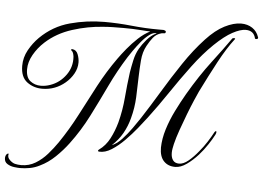

<svg xmlns="http://www.w3.org/2000/svg" viewBox="-100 -804 1382 1008"><g transform="rotate(5 591.5 -300.5)"><path d="M40 128Q29 128 9 125.5Q-11 123 -27 113Q-43 103 -43 83Q-43 72 -37 63Q-32 58 -28.5 57.5Q-25 57 -26 62Q-30 77 -16.5 90.5Q-3 104 11 108Q27 112 45 112Q86 112 120 91.5Q154 71 181.5 39.5Q209 8 231 -24Q282 -99 323 -178.5Q364 -258 406 -337Q448 -416 500 -489Q517 -513 542 -543.5Q567 -574 597 -602Q627 -630 659 -646Q646 -646 637 -647Q628 -648 607 -649Q568 -652 517 -652Q489 -652 462.5 -651.5Q436 -651 413 -649Q331 -644 249.5 -618Q168 -592 110 -539Q76 -508 54 -469Q32 -430 32 -392Q32 -349 55.5 -330.5Q79 -312 111 -312Q136 -312 161 -321Q210 -338 241.5 -381.5Q273 -425 269 -479Q268 -488 265 -497Q262 -506 257 -509Q253 -512 253.5 -515Q254 -518 259 -518Q281 -516 289.5 -493.5Q298 -471 298 -451Q298 -420 282 -391.5Q266 -363 240.5 -341.5Q215 -320 186 -309Q155 -297 120 -297Q74 -297 39.5 -323Q5 -349 5 -408Q5 -452 26.5 -491Q48 -530 79 -561Q146 -627 234.5 -651Q323 -675 415 -675Q487 -675 559 -667.5Q631 -660 702 -660H728Q733 -659 737.5 -656.5Q742 -654 740 -649Q740 -643 733 -643Q719 -643 711 -639Q690 -632 675 -613.5Q660 -595 646 -569Q627 -535 623.5 -489.5Q620 -444 619 -406Q618 -353 615.5 -296Q613 -239 598 -184Q587 -141 565.5 -103Q544 -65 510 -34Q536 -44 562 -72Q588 -100 611.5 -133Q635 -166 650 -189Q693 -255 740.5 -334Q788 -413 840 -490.5Q892 -568 948 -628Q997 -681 1044.5 -705Q1092 -729 1131 -729Q1165 -729 1190 -712.5Q1215 -696 1225 -666Q1225 -665 1225.5 -664.5Q1226 -664 1226 -663Q1226 -656 1219 -655Q1212 -654 1210 -657Q1201 -698 1158 -698Q1130 -698 1089 -676Q1048 -654 996 -604Q942 -552 889 -481Q836 -410 785.5 -335Q735 -260 685 -194Q667 -170 639.5 -136Q612 -102 579 -68.5Q546 -35 512 -13.5Q478 8 447 6Q441 6 440.5 2Q440 -2 445 -5Q479 -29 500 -69Q521 -109 534 -156Q551 -221 556.5 -288Q562 -355 571 -422Q576 -453 583.5 -487.5Q591 -522 607 -550Q620 -573 643 -600Q666 -627 694 -639Q677 -643 655.5 -627Q634 -611 613 -585.5Q592 -560 575.5 -536Q559 -512 552 -501Q504 -425 464.5 -342Q425 -259 384 -178Q343 -97 289 -25Q260 14 223 49.5Q186 85 144 105Q119 118 92.5 123Q66 128 40 128ZM851 51Q813 51 790.5 27Q768 3 768 -44Q769 -91 784.5 -141Q800 -191 824.5 -240.5Q849 -290 875 -335Q934 -436 993.5 -514Q1053 -592 1090 -645Q1093 -650 1101 -649.5Q1109 -649 1105 -644Q1065 -592 1024.5 -516.5Q984 -441 941 -354Q934 -339 919.5 -305.5Q905 -272 888.5 -229Q872 -186 857 -143.5Q842 -101 834 -68Q831 -55 829 -43.5Q827 -32 827 -21Q827 3 837.5 17.5Q848 32 870 32Q893 32 919 10.5Q945 -11 970 -42Q992 -68 1010.5 -97Q1029 -126 1041 -149Q1046 -155 1048 -155Q1051 -155 1051 -150Q1051 -144 1047 -136Q1035 -113 1015 -82.5Q995 -52 970 -24Q942 7 911 29Q880 51 851 51Z"/></g></svg>

Font: MonteCarlo
Style: Regular
Weight: 400
Designer: Robert E. Leuschke
Foundry: Robert E. Leuschke
Version: Version 1.010; ttfautohint (v1.8.3)